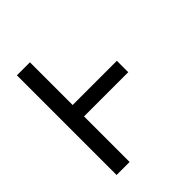

<svg xmlns="http://www.w3.org/2000/svg" viewBox="-200 -868 1001 1001"><g transform="rotate(-45 300.0 -367.5)"><path d="M85 0V-735H181V-420H507V-336H181V0Z"/></g></svg>

Font: Iosevka Medium Extended
Style: Regular
Weight: 500
Width: 7
Monospace: yes
Designer: Belleve Invis
Foundry: Belleve Invis
Version: Version 32.5.0; ttfautohint (v1.8.4)